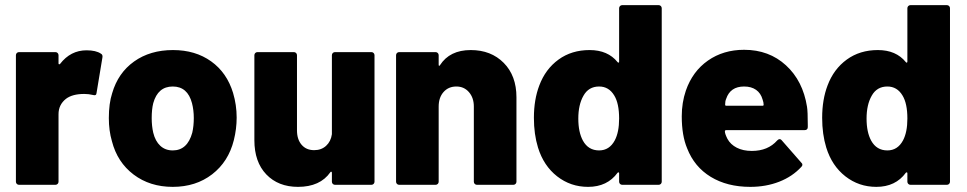

<svg xmlns="http://www.w3.org/2000/svg" viewBox="-20 -720 3766 748"><path d="M42 -12V-505Q42 -510 45.5 -513.5Q49 -517 54 -517H196Q201 -517 204.5 -513.5Q208 -510 208 -505V-473Q208 -470 210 -469.5Q212 -469 214 -471Q255 -524 317 -524Q354 -524 373 -511Q381 -507 379 -496L356 -357Q355 -346 342 -350Q326 -354 308 -354Q262 -354 237 -335Q208 -312 208 -275V-12Q208 -7 204.5 -3.5Q201 0 196 0H54Q49 0 45.5 -3.5Q42 -7 42 -12Z M416 -170Q404 -211 404 -260Q404 -317 417 -357Q440 -436 502.5 -480.5Q565 -525 654 -525Q741 -525 802.5 -481Q864 -437 888 -358Q902 -311 902 -262Q902 -218 891 -174Q870 -90 806.5 -41Q743 8 653 8Q564 8 500.5 -40Q437 -88 416 -170ZM577 -203Q585 -170 604.5 -152Q624 -134 653 -134Q710 -134 729 -203Q735 -229 735 -260Q735 -291 728 -318Q711 -383 653 -383Q595 -383 577 -318Q571 -294 571 -260Q571 -229 577 -203Z M971 -174V-505Q971 -510 974.5 -513.5Q978 -517 983 -517H1125Q1130 -517 1133.5 -513.5Q1137 -510 1137 -505V-212Q1137 -177 1155 -156Q1173 -135 1204 -135Q1232 -135 1250.5 -152Q1269 -169 1273 -197V-505Q1273 -510 1276.5 -513.5Q1280 -517 1285 -517H1427Q1432 -517 1435.5 -513.5Q1439 -510 1439 -505V-12Q1439 -7 1435.5 -3.5Q1432 0 1427 0H1285Q1280 0 1276.5 -3.5Q1273 -7 1273 -12V-47Q1273 -50 1271 -51Q1269 -52 1267 -49Q1227 8 1141 8Q1064 8 1017.5 -40.5Q971 -89 971 -174Z M1523 -12V-505Q1523 -510 1526.5 -513.5Q1530 -517 1535 -517H1677Q1682 -517 1685.5 -513.5Q1689 -510 1689 -505V-468Q1689 -464 1690.5 -463.5Q1692 -463 1694 -466Q1732 -525 1814 -525Q1893 -525 1942.5 -475Q1992 -425 1992 -341V-12Q1992 -7 1988.5 -3.5Q1985 0 1980 0H1838Q1833 0 1829.5 -3.5Q1826 -7 1826 -12V-305Q1826 -339 1807 -361Q1788 -383 1758 -383Q1727 -383 1708 -361.5Q1689 -340 1689 -305V-12Q1689 -7 1685.5 -3.5Q1682 0 1677 0H1535Q1530 0 1526.5 -3.5Q1523 -7 1523 -12Z M2076 -145Q2060 -197 2060 -261Q2060 -332 2081 -387Q2105 -451 2156 -488Q2207 -525 2277 -525Q2348 -525 2386 -478Q2388 -475 2390 -476Q2392 -477 2392 -480V-688Q2392 -693 2395.5 -696.5Q2399 -700 2404 -700H2546Q2551 -700 2554.5 -696.5Q2558 -693 2558 -688V-12Q2558 -7 2554.5 -3.5Q2551 0 2546 0H2404Q2399 0 2395.5 -3.5Q2392 -7 2392 -12V-45Q2392 -48 2390 -48.5Q2388 -49 2386 -47Q2346 8 2271 8Q2203 8 2150.5 -33Q2098 -74 2076 -145ZM2251 -172Q2272 -134 2314 -134Q2354 -134 2375 -173Q2392 -205 2392 -258Q2392 -317 2373 -348Q2352 -383 2314 -383Q2273 -383 2253 -347Q2233 -312 2233 -258Q2233 -205 2251 -172Z M2657 -142Q2636 -192 2636 -267Q2636 -320 2652 -367Q2678 -442 2738 -484Q2798 -526 2879 -526Q2976 -526 3042 -465.5Q3108 -405 3124 -304Q3127 -286 3127 -233V-225Q3127 -213 3114 -213H2809Q2804 -213 2804 -208Q2804 -199 2814 -179Q2826 -157 2850.5 -144.5Q2875 -132 2909 -132Q2972 -132 3008 -173Q3013 -178 3017 -178Q3022 -178 3025 -174L3102 -86Q3106 -83 3106 -78Q3106 -74 3102 -70Q3067 -32 3015.5 -12Q2964 8 2903 8Q2813 8 2749 -31Q2685 -70 2657 -142ZM2809 -308H2951Q2955 -308 2955 -312Q2955 -321 2951 -332Q2944 -357 2925.5 -370Q2907 -383 2879 -383Q2825 -383 2809 -335Q2805 -326 2805 -313Q2805 -308 2809 -308Z M3199 -145Q3183 -197 3183 -261Q3183 -332 3204 -387Q3228 -451 3279 -488Q3330 -525 3400 -525Q3471 -525 3509 -478Q3511 -475 3513 -476Q3515 -477 3515 -480V-688Q3515 -693 3518.5 -696.5Q3522 -700 3527 -700H3669Q3674 -700 3677.5 -696.5Q3681 -693 3681 -688V-12Q3681 -7 3677.5 -3.5Q3674 0 3669 0H3527Q3522 0 3518.5 -3.5Q3515 -7 3515 -12V-45Q3515 -48 3513 -48.5Q3511 -49 3509 -47Q3469 8 3394 8Q3326 8 3273.5 -33Q3221 -74 3199 -145ZM3374 -172Q3395 -134 3437 -134Q3477 -134 3498 -173Q3515 -205 3515 -258Q3515 -317 3496 -348Q3475 -383 3437 -383Q3396 -383 3376 -347Q3356 -312 3356 -258Q3356 -205 3374 -172Z"/></svg>

Font: Barlow GEO ExtraBold
Style: Regular
Weight: 800
Designer: Jeremy Tribby
Foundry: Tribby Type
Version: Version 1.408